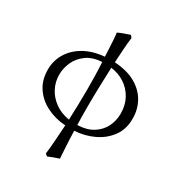

<svg xmlns="http://www.w3.org/2000/svg" viewBox="-208 -805 1097 1179"><g transform="rotate(30 341.0 -216.0)"><path d="M641 -229Q642 -154 603 -100.5Q564 -47 501 -17.5Q438 12 367 16Q368 45 369.5 82.5Q371 120 373.5 153.5Q376 187 377 208Q359 214 339.5 221Q320 228 302 236Q297 233 294 230.5Q291 228 286 223Q292 182 295.5 126.5Q299 71 303 15Q229 10 169 -20.5Q109 -51 74 -103.5Q39 -156 39 -229Q39 -293 71 -345.5Q103 -398 162 -431.5Q221 -465 303 -472Q302 -495 300.5 -526Q299 -557 297 -587Q295 -617 292 -637Q313 -647 334.5 -654.5Q356 -662 374 -668Q384 -660 387 -651Q382 -616 379 -567Q376 -518 373 -473Q465 -467 524 -432.5Q583 -398 612 -345Q641 -292 641 -229ZM371 -433Q368 -360 366 -286Q364 -212 364 -141Q364 -111 364.5 -82Q365 -53 366 -24Q431 -26 474.5 -53Q518 -80 540 -123Q562 -166 562 -217Q562 -278 536.5 -324Q511 -370 468 -398Q425 -426 371 -433ZM115 -237Q115 -187 137.5 -143Q160 -99 202.5 -68Q245 -37 305 -27Q307 -79 308.5 -133Q310 -187 310 -240Q310 -289 309 -338.5Q308 -388 305 -436Q238 -432 196 -401Q154 -370 134.5 -326Q115 -282 115 -237Z"/></g></svg>

Font: ChillKai
Style: Regular
Weight: 400
Designer: ChillType
Foundry: 寒蝉字型
Version: Version 2.000